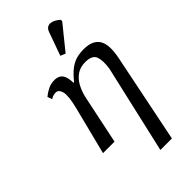

<svg xmlns="http://www.w3.org/2000/svg" viewBox="-315 -885 1202 1202"><g transform="rotate(-45 286.0 -284.0)"><path d="M332 240 466 -345Q476 -410 462.5 -446Q449 -482 388 -482Q343 -482 311.5 -459.5Q280 -437 261 -400Q242 -363 233 -320L166 0H64L145 -320Q167 -409 157.5 -443.5Q148 -478 123 -478Q114 -478 103 -475.5Q92 -473 78 -464L67 -495Q87 -512 113.5 -525.5Q140 -539 172 -539Q193 -539 209 -531Q225 -523 234.5 -502.5Q244 -482 245 -442H250Q285 -486 315.5 -508.5Q346 -531 376 -538.5Q406 -546 438 -546Q517 -546 546 -499.5Q575 -453 554 -350L434 240ZM339 -606 306 -620 362 -776Q369 -795 381.5 -802.5Q394 -810 409.5 -808Q425 -806 440 -797.5Q455 -789 468 -776L467 -764Z"/></g></svg>

Font: Noto Serif
Style: Italic
Weight: 400
Italic angle: -12°
Designer: Monotype Design Team
Foundry: Monotype Imaging Inc.
Version: Version 2.013